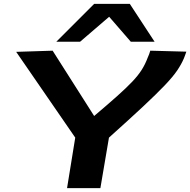

<svg xmlns="http://www.w3.org/2000/svg" viewBox="-20 -965 976 985"><path d="M324 0 366 -259 63 -699 250 -705 463 -370Q534 -430 581 -472Q628 -514 658 -545.5Q688 -577 706.5 -606Q725 -635 738 -670Q746 -687 751 -705L936 -700Q933 -691 930 -683Q927 -675 924 -667Q911 -636 889 -603.5Q867 -571 825 -527Q783 -483 714 -418.5Q645 -354 539 -259L495 0ZM269 -751 463 -945H646L773 -751H651L540 -879L391 -751Z"/></svg>

Font: Georama ExtraExtended SemiBold
Style: Italic
Weight: 600
Width: 8
Italic angle: -9°
Designer: Jean-Baptiste Levee
Foundry: Production Type
Version: Version 1.000